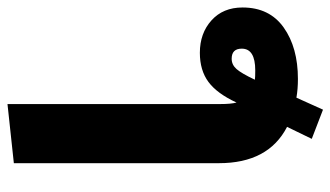

<svg xmlns="http://www.w3.org/2000/svg" viewBox="-205 -594 883 513"><g transform="rotate(-90 236.5 -337.5)"><path d="M352 -245Q404 -245 438.5 -214Q473 -183 473 -131Q473 -59 419.5 -21Q366 17 282 17Q255 17 232 13L200 84L122 54L154 -12Q57 -62 57 -194V-742L215 -759V-190Q215 -162 219 -147Q243 -199 274 -222Q305 -245 352 -245ZM305 -97Q363 -97 363 -133Q363 -160 336 -160Q320 -160 308.5 -147Q297 -134 280 -98Q287 -97 305 -97Z"/></g></svg>

Font: Fira Sans
Style: Bold
Weight: 700
Designer: bBox Type GmbH & Carrois Corporate GbR & Edenspiekermann AG
Foundry: bBox Type GmbH & Carrois Corporate GbR & Edenspiekermann AG
Version: Version 4.301;PS 004.301;hotconv 1.0.88;makeotf.lib2.5.64775